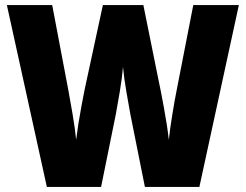

<svg xmlns="http://www.w3.org/2000/svg" viewBox="-20 -734 967 754"><path d="M739 -714 674 -381Q666 -342 656.5 -283Q647 -224 643 -185Q637 -239 623.5 -312.5Q610 -386 601 -427L543 -714H384L322 -427Q313 -388 299.5 -315.5Q286 -243 279 -185Q275 -228 264.5 -289Q254 -350 248 -382L185 -714H7L164 0H377L435 -286Q441 -317 450.5 -374.5Q460 -432 463 -471Q467 -428 476.5 -372.5Q486 -317 492 -285L549 0H763L918 -714Z"/></svg>

Font: Noto Sans UI SemiCondensed Black
Style: Regular
Weight: 900
Width: 4
Designer: Monotype Design Team
Foundry: Monotype Imaging Inc.
Version: 1.001